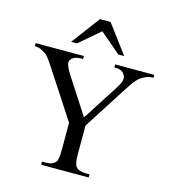

<svg xmlns="http://www.w3.org/2000/svg" viewBox="-127 -992 977 1095"><g transform="rotate(15 361.5 -444.5)"><path d="M695.8 -644.5Q689.9 -644.5 680.2 -642.1Q670.4 -639.6 659.4 -634.5Q648.4 -629.4 636.5 -621.3Q624.5 -613.3 614.3 -601.6Q604 -590.3 592 -573.2Q580.1 -556.2 564.9 -532.2L404.3 -281.2V-115.7Q404.3 -53.2 418.5 -38.6Q435.5 -18.6 477.5 -18.6H498.5V0H217.8V-18.6H240.7Q261.7 -18.6 275.9 -24.4Q290 -30.3 300.3 -43.9Q304.7 -51.8 307.1 -69.1Q309.6 -86.4 309.6 -115.7V-272.5L128.9 -549.3Q112.8 -573.2 101.3 -590.1Q89.8 -606.9 76.2 -618.2Q63.5 -627.4 45.9 -636Q28.3 -644.5 8.3 -644.5V-662.1H293V-644.5H278.3Q271.5 -644.5 261 -642.8Q250.5 -641.1 240.7 -636.5Q231 -631.8 223.9 -623.3Q216.8 -614.7 216.8 -601.6Q216.8 -593.3 223.9 -577.1Q231 -561 246.1 -537.1L383.8 -324.2L515.1 -528.3Q525.9 -544.9 533 -558.3Q540 -571.8 543.2 -582.8Q546.4 -593.8 544.7 -603.3Q543 -612.8 536.1 -621.6Q530.3 -631.3 517.6 -637.9Q504.9 -644.5 477.5 -644.5V-662.1H708V-644.5ZM480.5 -721.2 357.9 -825.7 235.8 -721.2H201.2L327.1 -889.2H389.6L515.1 -721.2Z"/></g></svg>

Font: Doulos SIL Compact
Style: Regular
Weight: 400
Designer: Walt Agee, Victor Gaultney, Peter Martin, Debbi Hosken
Foundry: SIL International
Version: Version 4.110; 2011; Maintenance release ; LnSpcTght